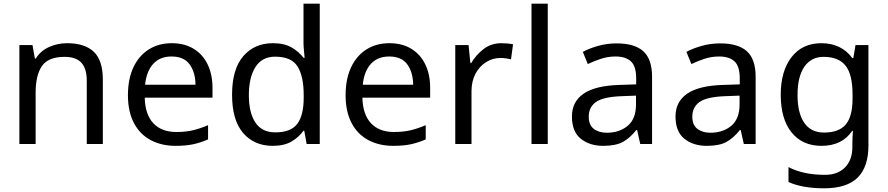

<svg xmlns="http://www.w3.org/2000/svg" viewBox="-20 -780 4809 1040"><path d="M343 -546Q439 -546 488 -499.5Q537 -453 537 -349V0H450V-343Q450 -408 421 -440Q392 -472 330 -472Q241 -472 207 -422Q173 -372 173 -278V0H85V-536H156L169 -463H174Q200 -505 246 -525.5Q292 -546 343 -546Z M910 -546Q979 -546 1028.5 -516Q1078 -486 1104.5 -431.5Q1131 -377 1131 -304V-251H764Q766 -160 810.5 -112.5Q855 -65 935 -65Q986 -65 1025.5 -74.5Q1065 -84 1107 -102V-25Q1066 -7 1026 1.5Q986 10 931 10Q855 10 796.5 -21Q738 -52 705.5 -113.5Q673 -175 673 -264Q673 -352 702.5 -415Q732 -478 785.5 -512Q839 -546 910 -546ZM909 -474Q846 -474 809.5 -433.5Q773 -393 766 -321H1039Q1038 -389 1007 -431.5Q976 -474 909 -474Z M1457 10Q1357 10 1297 -59.5Q1237 -129 1237 -267Q1237 -405 1297.5 -475.5Q1358 -546 1458 -546Q1520 -546 1559.5 -523Q1599 -500 1624 -467H1630Q1629 -480 1626.5 -505.5Q1624 -531 1624 -546V-760H1712V0H1641L1628 -72H1624Q1600 -38 1560 -14Q1520 10 1457 10ZM1471 -63Q1556 -63 1590.5 -109.5Q1625 -156 1625 -250V-266Q1625 -366 1592 -419.5Q1559 -473 1470 -473Q1399 -473 1363.5 -416.5Q1328 -360 1328 -265Q1328 -169 1363.5 -116Q1399 -63 1471 -63Z M2089 -546Q2158 -546 2207.5 -516Q2257 -486 2283.5 -431.5Q2310 -377 2310 -304V-251H1943Q1945 -160 1989.5 -112.5Q2034 -65 2114 -65Q2165 -65 2204.5 -74.5Q2244 -84 2286 -102V-25Q2245 -7 2205 1.5Q2165 10 2110 10Q2034 10 1975.5 -21Q1917 -52 1884.5 -113.5Q1852 -175 1852 -264Q1852 -352 1881.5 -415Q1911 -478 1964.5 -512Q2018 -546 2089 -546ZM2088 -474Q2025 -474 1988.5 -433.5Q1952 -393 1945 -321H2218Q2217 -389 2186 -431.5Q2155 -474 2088 -474Z M2696 -546Q2711 -546 2728.5 -544.5Q2746 -543 2759 -540L2748 -459Q2735 -462 2719.5 -464Q2704 -466 2690 -466Q2649 -466 2613 -443.5Q2577 -421 2555.5 -380.5Q2534 -340 2534 -286V0H2446V-536H2518L2528 -438H2532Q2558 -482 2599 -514Q2640 -546 2696 -546Z M2947 0H2859V-760H2947Z M3320 -545Q3418 -545 3465 -502Q3512 -459 3512 -365V0H3448L3431 -76H3427Q3392 -32 3353.5 -11Q3315 10 3247 10Q3174 10 3126 -28.5Q3078 -67 3078 -149Q3078 -229 3141 -272.5Q3204 -316 3335 -320L3426 -323V-355Q3426 -422 3397 -448Q3368 -474 3315 -474Q3273 -474 3235 -461.5Q3197 -449 3164 -433L3137 -499Q3172 -518 3220 -531.5Q3268 -545 3320 -545ZM3346 -259Q3246 -255 3207.5 -227Q3169 -199 3169 -148Q3169 -103 3196.5 -82Q3224 -61 3267 -61Q3335 -61 3380 -98.5Q3425 -136 3425 -214V-262Z M3881 -545Q3979 -545 4026 -502Q4073 -459 4073 -365V0H4009L3992 -76H3988Q3953 -32 3914.5 -11Q3876 10 3808 10Q3735 10 3687 -28.5Q3639 -67 3639 -149Q3639 -229 3702 -272.5Q3765 -316 3896 -320L3987 -323V-355Q3987 -422 3958 -448Q3929 -474 3876 -474Q3834 -474 3796 -461.5Q3758 -449 3725 -433L3698 -499Q3733 -518 3781 -531.5Q3829 -545 3881 -545ZM3907 -259Q3807 -255 3768.5 -227Q3730 -199 3730 -148Q3730 -103 3757.5 -82Q3785 -61 3828 -61Q3896 -61 3941 -98.5Q3986 -136 3986 -214V-262Z M4429 -546Q4482 -546 4524.5 -526Q4567 -506 4597 -465H4602L4614 -536H4684V9Q4684 124 4625.5 182Q4567 240 4444 240Q4386 240 4337.5 231.5Q4289 223 4251 206V125Q4330 167 4449 167Q4518 167 4557.5 126.5Q4597 86 4597 16V-5Q4597 -17 4598 -39.5Q4599 -62 4600 -71H4596Q4568 -30 4526.5 -10Q4485 10 4430 10Q4326 10 4267.5 -63Q4209 -136 4209 -267Q4209 -395 4267.5 -470.5Q4326 -546 4429 -546ZM4441 -472Q4374 -472 4337 -418.5Q4300 -365 4300 -266Q4300 -167 4336.5 -114.5Q4373 -62 4443 -62Q4524 -62 4561 -105.5Q4598 -149 4598 -246V-267Q4598 -377 4560 -424.5Q4522 -472 4441 -472Z"/></svg>

Font: Noto Sans Vithkuqi
Style: Regular
Weight: 400
Version: Version 1.001